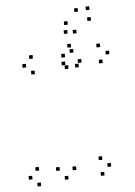

<svg xmlns="http://www.w3.org/2000/svg" viewBox="-63 -995 746 1064"><g transform="rotate(-5 310.0 -463.0)"><path d="M324.2 -50.5V-70.5H304.2V-50.5ZM404.8 -640.8V-660.8H384.8V-640.8ZM387.5 -616.3V-636.3H367.5V-616.3ZM521.3 -627.8V-647.8H501.3V-627.8ZM562.5 -673.5V-693.5H542.5V-673.5ZM514.8 -717.3V-737.3H494.8V-717.3ZM354.2 -730V-750H334.2V-730ZM316.3 -678V-698H296.3V-678ZM364.7 -699.8V-719.8H344.7V-699.8ZM138 -686V-706H118V-686ZM96.8 -640.5V-660.5H76.8V-640.5ZM141.7 -599V-619H121.7V-599ZM329.7 -612.8V-632.8H309.7V-612.8ZM314.2 -634.7V-654.7H294.2V-634.7ZM232.7 -54.8V-74.8H212.7V-54.8ZM276.8 -2V-22H256.8V-2ZM477 -6.3V-26.3H457V-6.3ZM518.2 -52.5V-72.5H498.2V-52.5ZM472.7 -93.7V-113.7H452.7V-93.7ZM118.7 -65V-85H98.7V-65ZM77.5 -19.5V-39.5H57.5V-19.5ZM122.3 22V2H102.3V22ZM346.8 -856.2V-876.2H326.8V-856.2ZM409.5 -923.5V-943.5H389.5V-923.5ZM473.8 -928V-948H453.8V-928ZM477 -867.7V-887.7H457V-867.7ZM391.5 -804.8V-824.8H371.5V-804.8ZM341.5 -807.5V-827.5H321.5V-807.5Z"/></g></svg>

Font: Monaspace Radon Dots Var
Style: Regular
Weight: 400
Designer: Riley Cran and the Lettermatic Team
Version: Version 1.100 (Monaspace Radon Dots)